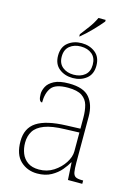

<svg xmlns="http://www.w3.org/2000/svg" viewBox="-140 -1028 798 1113"><g transform="rotate(15 258.5 -471.5)"><path d="M228 -834Q250 -863 271 -891Q292 -919 308 -953H351V-943Q329 -916 295 -881Q261 -846 230 -821H228ZM253 -578Q205 -578 171.5 -604.5Q138 -631 138 -682Q138 -734 171.5 -760.5Q205 -787 253 -787Q301 -787 334.5 -760.5Q368 -734 368 -682Q368 -631 334.5 -604.5Q301 -578 253 -578ZM253 -598Q294 -598 320 -619.5Q346 -641 346 -682Q346 -724 320 -745.5Q294 -767 253 -767Q213 -767 186.5 -745.5Q160 -724 160 -682Q160 -641 186.5 -619.5Q213 -598 253 -598ZM197 10Q138 10 97 -28Q56 -66 56 -146Q56 -225 112.5 -262Q169 -299 290 -303L373 -306V-371Q373 -414 364 -446.5Q355 -479 327 -498Q299 -517 242 -517Q168 -517 143.5 -484.5Q119 -452 119 -395Q98 -395 98 -441Q98 -462 110 -485.5Q122 -509 153.5 -525.5Q185 -542 242 -542Q330 -542 365.5 -499.5Q401 -457 401 -386V-110Q401 -73 404.5 -53.5Q408 -34 420 -27Q432 -20 459 -20H466V0H380L374 -104H372Q361 -83 338.5 -56Q316 -29 281 -9.5Q246 10 197 10ZM201 -15Q250 -15 288.5 -40Q327 -65 350 -101Q373 -137 373 -170V-283L287 -280Q209 -278 165 -261Q121 -244 102.5 -214.5Q84 -185 84 -145Q84 -111 95.5 -81.5Q107 -52 133 -33.5Q159 -15 201 -15Z"/></g></svg>

Font: Noto Serif Thin
Style: Regular
Weight: 100
Designer: Monotype Design Team
Foundry: Monotype Imaging Inc.
Version: Version 2.015